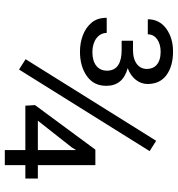

<svg xmlns="http://www.w3.org/2000/svg" viewBox="10 -766 756 817"><g transform="rotate(90 388.5 -358.0)"><path d="M579.6 -644 232.4 -88.4 276.4 -60.5 623.5 -616.2ZM683.1 -140.6V-385.3H617.2L427.7 -128.4L430.2 -87.4H619.1V0H683.1V-87.4H740.2V-140.6ZM607.9 -285.2 619.1 -303.7V-140.6H494.1ZM193.4 -497.1C246.6 -497.1 281.2 -479.5 281.2 -434.6C281.2 -397 252.9 -372.6 202.1 -372.6C153.8 -372.6 120.6 -398.4 120.6 -433.6H56.2C56.2 -407.2 63 -385.7 77.1 -369.1C105 -335.4 152.3 -319.8 200.7 -319.8C242.2 -319.8 276.4 -329.6 304.2 -349.1C332 -368.7 345.7 -396 345.7 -431.6C345.7 -479 320.8 -509.3 270.5 -522.9C314 -539.1 337.9 -571.8 337.9 -607.4C337.9 -642.6 325.2 -669.4 299.8 -688C274.4 -706.5 241.2 -715.8 199.7 -715.8C161.1 -715.8 128.9 -706.1 102.5 -687C75.7 -667.5 62.5 -641.1 62.5 -608.4H126.5C126.5 -642.1 158.2 -663.1 200.7 -663.1C251.5 -663.1 273.9 -637.7 273.9 -604.5C273.9 -570.8 246.6 -545.4 193.4 -545.4H153.8V-497.1Z"/></g></svg>

Font: Vazirmatn Light
Style: Regular
Weight: 300
Designer: Saber Rastikerdar
Foundry: Saber Rastikerdar
Version: Version 33.003